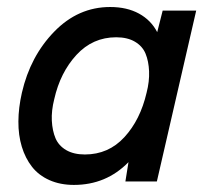

<svg xmlns="http://www.w3.org/2000/svg" viewBox="-20 -518 602 548"><path d="M444.3 -487.8H540L427.7 0H337.9L346.7 -55.2Q283.2 9.8 190.9 9.8Q151.9 9.8 121.1 -3.9Q90.3 -17.6 71.3 -42Q52.2 -66.4 42.2 -99.4Q32.2 -132.3 32.5 -171.4Q32.7 -210.4 42.5 -253.4Q66.4 -357.4 134.8 -427.7Q203.1 -498 294.4 -498Q342.3 -498 376.7 -479.2Q411.1 -460.4 428.7 -426.3ZM398.4 -253.4Q406.7 -285.6 405.5 -314.5Q404.3 -343.3 395.5 -364.7Q386.7 -386.2 365.2 -398.9Q343.8 -411.6 311.5 -411.6Q244.6 -411.6 198.2 -361.3Q151.9 -311 134.8 -234.9Q126.5 -202.1 127.9 -173.6Q129.4 -145 138.4 -123.5Q147.5 -102.1 168.9 -89.6Q190.4 -77.1 222.2 -77.1Q289.6 -77.1 335 -126.5Q380.4 -175.8 398.4 -253.4Z"/></svg>

Font: HK Grotesk Medium Italic
Style: Regular
Weight: 500
Italic angle: -13°
Designer: Alfredo Marco Pradil and Stefan Peev
Foundry: Hanken Design Co.
Version: Version 1.000;PS 001.000;hotconv 1.0.88;makeotf.lib2.5.64775